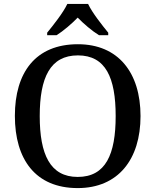

<svg xmlns="http://www.w3.org/2000/svg" viewBox="-20 -951 794 981"><path d="M221 -784V-771H269C304 -793 347 -830 377 -861C407 -830 450 -793 486 -771H533V-784C502 -822 451 -886 430 -931H324C303 -886 252 -822 221 -784ZM377 10C584 10 698 -137 698 -358C698 -580 584 -725 378 -725C161 -725 56 -580 56 -359C56 -137 161 10 377 10ZM377 -47C236 -47 183 -162 183 -358C183 -554 236 -668 378 -668C520 -668 571 -554 571 -358C571 -162 520 -47 377 -47Z"/></svg>

Font: Noto Serif Devanagari Medium
Style: Regular
Weight: 500
Designer: Universal Thirst, Indian Type Foundry and the Monotype Design Team
Foundry: Monotype Imaging Inc.
Version: Version 2.004